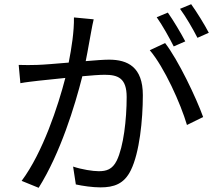

<svg xmlns="http://www.w3.org/2000/svg" viewBox="-20 -866 1040 914"><path d="M974 -710C955 -747 916 -810 890 -846L837 -824C865 -786 898 -729 920 -686ZM862 -669C841 -709 804 -771 779 -806L726 -784C753 -746 787 -685 807 -645ZM332 -783C333 -716 321 -639 307 -568C247 -563 190 -558 157 -557C125 -556 100 -556 69 -557L77 -470C102 -475 142 -479 166 -482C192 -485 239 -490 291 -495C257 -363 184 -140 83 -5L164 28C268 -138 336 -361 372 -503C415 -507 454 -510 478 -510C542 -510 583 -494 583 -404C583 -297 568 -168 536 -102C515 -59 486 -51 450 -51C422 -51 370 -59 328 -73L341 12C373 19 420 26 458 26C522 26 571 10 603 -56C644 -139 660 -295 660 -413C660 -547 588 -582 499 -582C475 -582 434 -579 388 -575C399 -628 408 -686 414 -715C417 -735 422 -755 426 -774ZM693 -627C762 -546 840 -373 870 -271L947 -309C914 -401 828 -581 766 -661Z"/></svg>

Font: Noto Sans Mono CJK SC Regular
Style: Regular
Weight: 400
Designer: Ryoko NISHIZUKA (kana & ideographs); Paul D. Hunt (Latin, Greek & Cyrillic); Wenlong ZHANG (bopomofo); Sandoll Communica
Foundry: Adobe Systems Incorporated
Version: Version 1.005;PS 1.005;hotconv 1.0.96;makeotf.lib2.5.65012